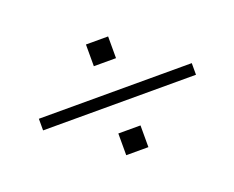

<svg xmlns="http://www.w3.org/2000/svg" viewBox="-70 -658 720 590"><g transform="rotate(-20 290.0 -363.0)"><path d="M540 -379.5V-341.5H40V-379.5ZM254 -253.5H326.5V-182.5H254ZM254 -544.5H326.5V-473.5H254Z"/></g></svg>

Font: Hepta Slab Light
Style: Regular
Weight: 300
Designer: Michael LaGattuta
Foundry: Michael LaGattuta
Version: Version 1.102